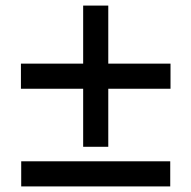

<svg xmlns="http://www.w3.org/2000/svg" viewBox="-20 -578 686 688"><path d="M278 -52H368V-260H591V-350H368V-558H278V-350H55V-260H278ZM56 90H590V0H56Z"/></svg>

Font: FREAK Grotesk Next
Style: Bold
Weight: 700
Width: 3
Designer: La Scuola Open Source
Foundry: La Scuola Open Source
Version: Version 1.000;PS 1.0;hotconv 1.0.72;makeotf.lib2.5.5900